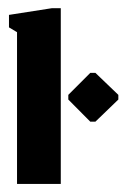

<svg xmlns="http://www.w3.org/2000/svg" viewBox="-20 -457 314 477"><path d="M204.3 -154.7H217L274 -209.7V-221.3L217 -276H204.3L149.7 -221.3V-209.7ZM22.3 0H131V-436.7H109.3L2.3 -420V-389L22.3 -377Z"/></svg>

Font: Jomhuria
Style: Regular
Weight: 400
Designer: Arabic design by Kourosh Beigpour, Latin design by Eben Sorkin, engineering by Lasse Fister and Khaled Hosney
Version: Version 1.0010